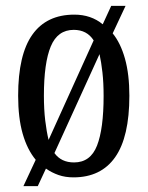

<svg xmlns="http://www.w3.org/2000/svg" viewBox="-20 -596 504 656"><path d="M102 -50Q73 -85 57.5 -139Q42 -193 42 -269Q42 -409 90.5 -477.5Q139 -546 234 -546Q291 -546 331 -513L360 -576H409L365 -482Q392 -449 407 -395.5Q422 -342 422 -269Q422 -128 373.5 -59Q325 10 231 10Q203 10 180 2Q157 -6 137 -20L109 40H60ZM300 -458Q277 -494 232 -494Q177 -494 153.5 -437.5Q130 -381 130 -269Q130 -222 134.5 -184.5Q139 -147 146 -118ZM233 -41Q289 -41 311.5 -98.5Q334 -156 334 -268Q334 -313 330 -348.5Q326 -384 320 -411L166 -73Q189 -41 233 -41Z"/></svg>

Font: Noto Serif Lao ExtraCondensed
Style: Regular
Weight: 400
Width: 2
Designer: Monotype Design Team
Foundry: Monotype Imaging Inc.
Version: Version 2.003; ttfautohint (v1.8.4.7-5d5b)